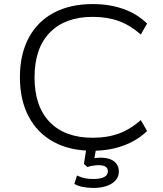

<svg xmlns="http://www.w3.org/2000/svg" viewBox="-20 -733 802 945"><path d="M435 9Q324 9 244 -34.5Q164 -78 121 -159.5Q78 -241 78 -353Q78 -465 121 -546Q164 -627 244.5 -670Q325 -713 436 -713Q519 -713 587 -689Q655 -665 704 -617L673 -563Q621 -609 564.5 -629.5Q508 -650 436 -650Q301 -650 225.5 -573Q150 -496 150 -352Q150 -209 225 -132Q300 -55 436 -55Q508 -55 564.5 -75.5Q621 -96 673 -142L704 -88Q655 -41 586.5 -16Q518 9 435 9ZM440 192Q413 192 387.5 187Q362 182 346 172L359 131Q381 141 398.5 144.5Q416 148 440 148Q474 148 492.5 138.5Q511 129 511 110Q511 95 499.5 87.5Q488 80 466 80Q454 80 440 82Q426 84 410 89L393 74L408 -20H456L443 56L420 51Q436 47 449.5 45Q463 43 475 43Q502 43 522 50.5Q542 58 553.5 73.5Q565 89 565 111Q565 136 549.5 154Q534 172 506 182Q478 192 440 192Z"/></svg>

Font: Nunito Sans 10pt SemiExpanded Light
Style: Regular
Weight: 300
Width: 6
Designer: Vernon Adams
Foundry: Vernon Adams
Version: Version 3.101;gftools[0.9.27]